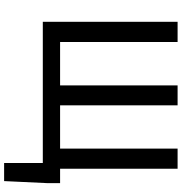

<svg xmlns="http://www.w3.org/2000/svg" viewBox="5 -700 883 933"><g transform="rotate(90 446.5 -233.5)"><path d="M772 188V0H737V-84H870V-24L860 188ZM86 0V-655H184V-84H395V-655H492V-84H702V-655H800V0Z"/></g></svg>

Font: Source Sans 3 Medium
Style: Regular
Weight: 500
Designer: Paul D. Hunt
Foundry: Adobe
Version: Version 3.052;hotconv 1.1.0;makeotfexe 2.6.0